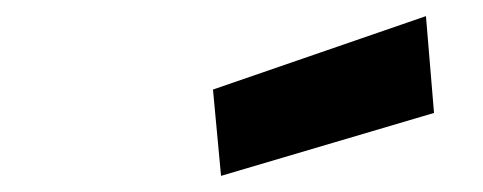

<svg xmlns="http://www.w3.org/2000/svg" viewBox="-20 -794 599 238"><path d="M518 -654C518 -654 508 -774 508 -774C508 -774 244 -683 244 -683C244 -683 254 -576 254 -576C254 -576 518 -654 518 -654Z"/></svg>

Font: My Font
Style: Bold Italic
Weight: 500
Version: Version 0.001